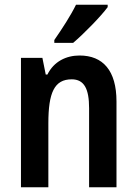

<svg xmlns="http://www.w3.org/2000/svg" viewBox="-20 -786 574 806"><path d="M432 -756V-766H299C277 -721 242 -667 208 -618V-606H287C333 -645 404 -718 432 -756ZM314 -553C258 -553 206 -528 179 -473H172L158 -543H68V0H183V-268C183 -397 208 -453 281 -453C334 -453 354 -412 354 -332V0H469V-360C469 -490 412 -553 314 -553Z"/></svg>

Font: Noto Sans Telugu Condensed SemiBold
Style: Regular
Weight: 600
Width: 3
Designer: Jelle Bosma - Monotype Design Team
Foundry: Monotype Imaging Inc.
Version: Version 2.005